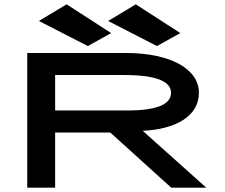

<svg xmlns="http://www.w3.org/2000/svg" viewBox="-20 -868 1040 888"><path d="M386 -655 494 -715 288 -848 160 -771ZM706 -655 814 -715 608 -848 480 -771ZM106 0H235V-255H490L772 0H934L640 -263C790 -270 900 -329 900 -439C900 -545 776 -623 560 -623H106ZM235 -357V-521H556C713 -521 771 -487 771 -439C771 -388 713 -357 566 -357Z"/></svg>

Font: Inconsolata UltraExpanded
Style: Bold
Weight: 700
Width: 9
Monospace: yes
Designer: Raph Levien, Cyreal, Brenton Simpson
Foundry: Raph Levien, Cyreal, Google
Version: Version 3.100